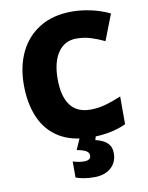

<svg xmlns="http://www.w3.org/2000/svg" viewBox="-102 -796 853 1108"><g transform="rotate(-10 324.5 -242.0)"><path d="M395 -566Q327 -566 288 -510Q249 -454 249 -354Q249 -253 288 -200.5Q327 -148 406 -148Q453 -148 497.5 -161Q542 -174 587 -193V-30Q540 -9 490.5 0.5Q441 10 385 10Q269 10 195 -36Q121 -82 86 -164.5Q51 -247 51 -355Q51 -463 91 -546Q131 -629 208.5 -676.5Q286 -724 397 -724Q449 -724 506 -712Q563 -700 618 -674L559 -522Q520 -541 480 -553.5Q440 -566 395 -566ZM494 123Q494 176 457.5 208Q421 240 360 240Q326 240 298 235Q270 230 252 223V129Q269 134 285 137Q301 140 317 140Q357 140 357 112Q357 95 340.5 85Q324 75 286 68L316 0H411L402 30Q422 34 443.5 44Q465 54 479.5 72.5Q494 91 494 123Z"/></g></svg>

Font: Noto Sans Arabic Blk
Style: Regular
Weight: 900
Designer: Monotype Design Team, Nadine Chahine, Nizar Qandah and Khaled Hosny
Foundry: Monotype Imaging Inc.
Version: Version 2.012; ttfautohint (v1.8.4.7-5d5b)